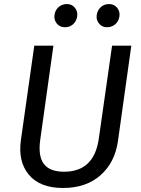

<svg xmlns="http://www.w3.org/2000/svg" viewBox="-20 -914 696 946"><path d="M83 -224.1 148.9 -689H243.2L178.2 -225.1Q167 -145 196 -106.4Q225.1 -67.9 295.9 -67.9Q443.8 -67.9 466.8 -231L532.2 -689H627L561 -217.8Q545.9 -112.8 474.9 -50.3Q403.8 12.2 290.3 12.2Q176.8 12.2 122.3 -53Q67.9 -118.2 83 -224.1ZM476.6 -878.9Q493.2 -894 517.6 -894Q542 -894 556.9 -876Q571.8 -857.9 568.4 -833.5Q564.9 -809.1 547.9 -794.4Q530.8 -779.8 506.8 -779.8Q482.9 -779.8 468 -797.9Q453.1 -815.9 456.5 -839.8Q460 -863.8 476.6 -878.9ZM269 -879.4Q286.1 -894 310.1 -894Q334 -894 348.9 -876Q363.8 -857.9 360.4 -834Q356.9 -810.1 340.6 -794.9Q324.2 -779.8 299.6 -779.8Q274.9 -779.8 260 -797.9Q245.1 -815.9 248.5 -840.3Q252 -864.7 269 -879.4Z"/></svg>

Font: FiraSans-Italic
Style: Italic
Weight: 400
Italic angle: -8°
Designer: Carrois Corporate & Edenspiekermann AG
Foundry: Carrois Corporate GbR & Edenspiekermann AG
Version: Version 3.106;PS 003.106;hotconv 1.0.70;makeotf.lib2.5.58329